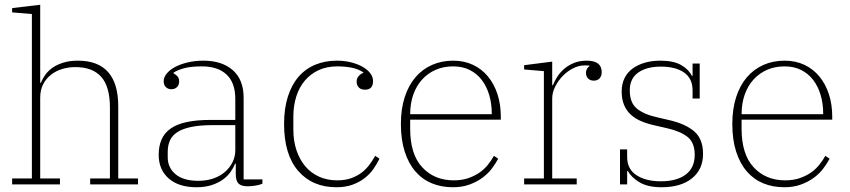

<svg xmlns="http://www.w3.org/2000/svg" viewBox="-20 -775 3574 807"><path d="M31 -25H114V-716L31 -723V-741L149 -755V-427H152Q159 -445 171.5 -462Q184 -479 202.5 -491.5Q221 -504 247 -512Q273 -520 307 -520Q477 -520 477 -328V-25H560V0H359V-25H442V-323Q442 -411 405.5 -452Q369 -493 297 -493Q268 -493 241.5 -485Q215 -477 194.5 -461Q174 -445 161.5 -421Q149 -397 149 -364V-25H232V0H31Z M806 12Q731 12 689 -25Q647 -62 647 -124Q647 -161 659 -188.5Q671 -216 697 -234.5Q723 -253 765 -262Q807 -271 866 -271H969V-359Q969 -427 932.5 -461.5Q896 -496 828 -496Q782 -496 753 -488Q724 -480 709 -469V-467Q719 -462 726 -454Q733 -446 733 -433Q733 -418 724 -409Q715 -400 700 -400Q686 -400 677 -409Q668 -418 668 -434Q668 -450 680.5 -465.5Q693 -481 715 -493Q737 -505 768 -512.5Q799 -520 835 -520Q913 -520 958.5 -480Q1004 -440 1004 -364V-21H1083V-3Q1073 2 1054.5 5Q1036 8 1021 8Q994 8 982.5 -3.5Q971 -15 971 -43V-87H968Q961 -69 948.5 -51.5Q936 -34 916.5 -20Q897 -6 869.5 3Q842 12 806 12ZM814 -15Q847 -15 875.5 -24.5Q904 -34 924.5 -51.5Q945 -69 957 -92.5Q969 -116 969 -144V-249H873Q820 -249 784 -241.5Q748 -234 726 -220Q704 -206 694.5 -185Q685 -164 685 -137V-114Q685 -70 718 -42.5Q751 -15 814 -15Z M1394 12Q1293 12 1233.5 -56.5Q1174 -125 1174 -254Q1174 -319 1190 -369Q1206 -419 1235 -452.5Q1264 -486 1305 -503Q1346 -520 1396 -520Q1428 -520 1455.5 -513Q1483 -506 1503.5 -494.5Q1524 -483 1536 -467.5Q1548 -452 1548 -434Q1548 -398 1514 -398Q1497 -398 1488 -407.5Q1479 -417 1479 -432Q1479 -445 1487 -454.5Q1495 -464 1507 -469V-471Q1486 -485 1458 -490.5Q1430 -496 1398 -496Q1354 -496 1320 -480.5Q1286 -465 1262 -437Q1238 -409 1225.5 -370Q1213 -331 1213 -284V-230Q1213 -182 1226.5 -142.5Q1240 -103 1264 -75Q1288 -47 1322 -32Q1356 -17 1397 -17Q1430 -17 1454.5 -25.5Q1479 -34 1498 -48Q1517 -62 1531.5 -81Q1546 -100 1557 -120L1575 -108Q1565 -87 1550 -65.5Q1535 -44 1513.5 -27Q1492 -10 1462.5 1Q1433 12 1394 12Z M1884 12Q1835 12 1795 -4.5Q1755 -21 1726 -54.5Q1697 -88 1681 -138Q1665 -188 1665 -254Q1665 -317 1681 -366.5Q1697 -416 1726 -450Q1755 -484 1795.5 -502Q1836 -520 1885 -520Q1931 -520 1968 -502.5Q2005 -485 2031 -453.5Q2057 -422 2071 -379Q2085 -336 2085 -284V-272H1704V-234Q1704 -126 1755 -71.5Q1806 -17 1887 -17Q1920 -17 1946 -25.5Q1972 -34 1993 -48Q2014 -62 2029.5 -81Q2045 -100 2056 -120L2074 -108Q2063 -87 2046.5 -65.5Q2030 -44 2006.5 -27Q1983 -10 1952.5 1Q1922 12 1884 12ZM2047 -295V-297Q2047 -340 2036 -376.5Q2025 -413 2004.5 -439.5Q1984 -466 1954 -481Q1924 -496 1885 -496Q1844 -496 1811 -481.5Q1778 -467 1754 -440.5Q1730 -414 1717 -377Q1704 -340 1704 -295Z M2183 -25H2266V-476L2183 -483V-501L2301 -516V-417H2304Q2311 -435 2323 -453.5Q2335 -472 2353 -487Q2371 -502 2394 -511Q2417 -520 2446 -520Q2509 -520 2509 -472Q2509 -455 2500 -445.5Q2491 -436 2476 -436Q2461 -436 2452 -445Q2443 -454 2443 -468Q2443 -479 2448 -487Q2453 -495 2458 -497V-499Q2450 -500 2446.5 -500Q2443 -500 2436 -500Q2413 -500 2389 -488Q2365 -476 2345.5 -456Q2326 -436 2313.5 -411Q2301 -386 2301 -361V-25H2404V0H2183Z M2761 12Q2703 12 2668.5 -8.5Q2634 -29 2619 -56H2616V0H2586V-147H2616V-115Q2616 -64 2655.5 -38.5Q2695 -13 2757 -13Q2825 -13 2862.5 -41.5Q2900 -70 2900 -124Q2900 -175 2870.5 -199Q2841 -223 2784 -236L2736 -247Q2703 -254 2676.5 -265Q2650 -276 2631.5 -293Q2613 -310 2603 -334Q2593 -358 2593 -391Q2593 -422 2605 -446.5Q2617 -471 2639 -487Q2661 -503 2690.5 -511.5Q2720 -520 2756 -520Q2812 -520 2844 -501Q2876 -482 2888 -456H2891V-508H2921V-361H2891V-395Q2891 -445 2855.5 -470Q2820 -495 2758 -495Q2698 -495 2662.5 -470Q2627 -445 2627 -395Q2627 -343 2657 -318.5Q2687 -294 2742 -282L2789 -271Q2858 -256 2896.5 -224Q2935 -192 2935 -128Q2935 -63 2888.5 -25.5Q2842 12 2761 12Z M3277 12Q3228 12 3188 -4.5Q3148 -21 3119 -54.5Q3090 -88 3074 -138Q3058 -188 3058 -254Q3058 -317 3074 -366.5Q3090 -416 3119 -450Q3148 -484 3188.5 -502Q3229 -520 3278 -520Q3324 -520 3361 -502.5Q3398 -485 3424 -453.5Q3450 -422 3464 -379Q3478 -336 3478 -284V-272H3097V-234Q3097 -126 3148 -71.5Q3199 -17 3280 -17Q3313 -17 3339 -25.5Q3365 -34 3386 -48Q3407 -62 3422.5 -81Q3438 -100 3449 -120L3467 -108Q3456 -87 3439.5 -65.5Q3423 -44 3399.5 -27Q3376 -10 3345.5 1Q3315 12 3277 12ZM3440 -295V-297Q3440 -340 3429 -376.5Q3418 -413 3397.5 -439.5Q3377 -466 3347 -481Q3317 -496 3278 -496Q3237 -496 3204 -481.5Q3171 -467 3147 -440.5Q3123 -414 3110 -377Q3097 -340 3097 -295Z"/></svg>

Font: IBM Plex Serif ExtraLight
Style: Regular
Weight: 200
Designer: Mike Abbink, Paul van der Laan, Pieter van Rosmalen
Foundry: Bold Monday
Version: Version 2.5